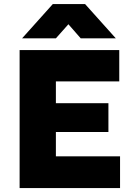

<svg xmlns="http://www.w3.org/2000/svg" viewBox="-20 -954 682 974"><path d="M79.5 0V-700H585V-541H263.5V-430.5H530V-284.5H263.5V-161H589V0ZM92 -759.5 248 -933.5H411.5L567.5 -759.5H389.5L327 -831L263.5 -759.5Z"/></svg>

Font: Geologica Thin Cursive ExtraBold
Style: Regular
Weight: 800
Version: Version 1.010;gftools[0.9.28]